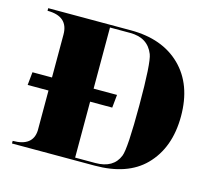

<svg xmlns="http://www.w3.org/2000/svg" viewBox="-80 -602 765 696"><g transform="rotate(15 302.5 -254.0)"><path d="M329.6 -9.8Q397.5 -9.8 418 -61.5Q429.7 -90.8 429.7 -253.9Q429.7 -412.6 418 -442.4Q396 -498 329.6 -498H253.9V-268.6H341.8L336.9 -219.7H253.9V-9.8ZM329.6 -507.8Q448.2 -507.8 517.1 -440.2Q585.9 -372.6 585.9 -253.9Q585.9 -134.8 516.6 -64.9Q452.1 0 329.6 0H19.5V-9.8Q94.7 -9.8 97.7 -69.3V-219.7H19.5L24.4 -268.6H97.7V-429.7Q97.7 -498 19.5 -498V-507.8Z"/></g></svg>

Font: spinweradC
Style: Bold
Weight: 700
Width: 7
Version: Version 0.3